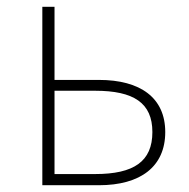

<svg xmlns="http://www.w3.org/2000/svg" viewBox="-20 -547 558 567"><path d="M105 0H272C395 0 468 -55 468 -157C468 -258 395 -311 272 -311H141V-527H105ZM141 -33V-279H261C375 -279 430 -243 430 -157C430 -70 375 -33 261 -33Z"/></svg>

Font: Noto Sans CJK JP Thin
Style: Regular
Weight: 250
Designer: Ryoko NISHIZUKA (kana & ideographs); Paul D. Hunt (Latin, Greek & Cyrillic); Wenlong ZHANG (bopomofo); Sandoll Communica
Foundry: Adobe Systems Incorporated
Version: Version 1.004;PS 1.004;hotconv 1.0.82;makeotf.lib2.5.63406